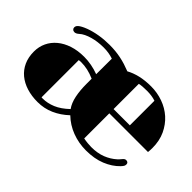

<svg xmlns="http://www.w3.org/2000/svg" viewBox="-75 -826 1133 1133"><g transform="rotate(45 491.0 -260.0)"><path d="M46.9 -186.5Q46.9 -227.1 63.2 -261.5Q79.6 -295.9 109.9 -321Q140.1 -346.2 183.1 -360.4Q226.1 -374.5 279.3 -374.5Q309.1 -374.5 340.6 -368.7Q372.1 -362.8 401.4 -351.6L401.9 -481.9Q382.8 -488.3 363.3 -491.5Q343.8 -494.6 321.8 -494.6Q298.8 -494.6 275.4 -491.7Q252 -488.8 231 -482.9Q210 -477.1 192.1 -468.5Q174.3 -460 162.1 -448.7Q155.3 -442.4 148.4 -439.2Q141.6 -436 136.2 -436Q126 -436 120.1 -441.7Q114.3 -447.3 114.3 -455.6Q114.3 -460.9 116.7 -466.6Q119.1 -472.2 126 -478Q132.8 -483.9 144.5 -490.2Q156.2 -496.6 175.3 -503.9Q209.5 -516.6 250 -523.4Q290.5 -530.3 335 -530.3Q360.4 -530.3 383.8 -528.1Q407.2 -525.9 429.7 -521.2Q452.1 -516.6 474.1 -509.8Q496.1 -502.9 519.5 -493.7Q549.8 -510.7 590.3 -520.5Q630.9 -530.3 682.1 -530.3Q733.4 -530.3 780.8 -513.4Q828.1 -496.6 864.3 -464.4Q900.4 -432.1 922.4 -385.3Q944.3 -338.4 944.3 -278.3Q944.3 -270 943.8 -261.2Q943.4 -252.4 942.4 -243.2H619.6V-33.7Q636.7 -30.3 654.8 -28.6Q672.9 -26.9 685.1 -26.9Q736.3 -26.9 775.6 -42.2Q814.9 -57.6 845.2 -85Q850.1 -89.8 854.5 -94.5Q858.9 -99.1 861.8 -103Q868.7 -111.8 873.8 -115.2Q878.9 -118.7 885.3 -118.7Q894.5 -118.7 899.4 -114Q904.3 -109.4 904.3 -101.1Q904.3 -93.8 901.1 -87.4Q897.9 -81.1 887.2 -69.8Q852.5 -33.7 799.6 -12.2Q746.6 9.3 676.8 9.3Q615.7 9.3 561 -11.5Q506.3 -32.2 464.8 -72.3Q423.3 -33.2 375.2 -12Q327.1 9.3 272.5 9.3Q222.7 9.3 181.4 -3.7Q140.1 -16.6 110.1 -41.5Q80.1 -66.4 63.5 -102.8Q46.9 -139.2 46.9 -186.5ZM755.4 -278.8V-483.9Q740.2 -489.3 721.9 -491.9Q703.6 -494.6 683.6 -494.6Q662.6 -494.6 647 -493.4Q631.3 -492.2 619.6 -489.3V-278.8ZM270 -27.3Q272.5 -26.9 275.4 -26.9Q278.3 -26.9 281.2 -26.9Q319.3 -26.9 359.1 -43.5Q398.9 -60.1 440.4 -99.6Q419.4 -128.9 410.4 -172.6Q401.4 -216.3 401.4 -270.5V-314Q371.6 -327.1 343.8 -333.3Q315.9 -339.4 288.6 -339.4Q278.8 -339.4 270 -337.9Z"/></g></svg>

Font: Limelight
Style: Regular
Weight: 400
Designer: Nicole Fally with help from Eben Sorkin
Foundry: Nicole Fally with help from Eben Sorkin
Version: Version 1.002